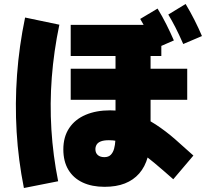

<svg xmlns="http://www.w3.org/2000/svg" viewBox="-20 -868 1040 964"><path d="M100 76Q72 -64 63.5 -206Q55 -348 65.5 -492Q76 -636 106 -780L278 -744Q250 -610 240 -479Q230 -348 238 -218Q246 -88 272 42ZM951 -87 850 32Q798 -14 755 -50Q712 -86 674.5 -111.5Q637 -137 601.5 -150.5Q566 -164 527 -164Q501 -164 486 -158Q471 -152 465 -141.5Q459 -131 459 -119Q459 -100 471 -89.5Q483 -79 504 -79Q525 -79 536.5 -91Q548 -103 553 -122Q558 -141 559 -161Q560 -181 560 -196V-681H736V-196Q736 -130 722 -80Q708 -30 679 3Q650 36 607 53Q564 70 505 70Q441 70 394.5 48Q348 26 323 -16Q298 -58 298 -118Q298 -181 327.5 -225Q357 -269 410 -291.5Q463 -314 533 -314Q600 -314 656.5 -294.5Q713 -275 762.5 -242.5Q812 -210 858.5 -169.5Q905 -129 951 -87ZM790 -743V-587H335V-743ZM920 -523V-367H335V-523ZM759 -624Q737 -674 719.5 -708.5Q702 -743 684 -773L771 -825Q795 -786 815.5 -745Q836 -704 853 -665ZM900 -647Q878 -697 860.5 -731Q843 -765 825 -795L912 -848Q936 -808 956.5 -767.5Q977 -727 994 -687Z"/></svg>

Font: Murecho Thin Black
Style: Regular
Weight: 900
Version: Version 1.010